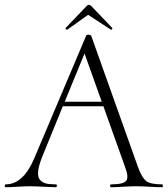

<svg xmlns="http://www.w3.org/2000/svg" viewBox="-32 -784 702 804"><path d="M250 -660Q248 -658 244 -662Q241 -665 243 -667L331 -759Q340 -769 350 -759L438 -667Q439 -666 438 -663.5Q437 -661 435.5 -660Q434 -659 432 -660L337 -722ZM647 -12Q650 -12 650 -6Q650 0 647 0Q630 0 594.5 -2Q559 -4 537 -4Q516 -4 483 -2Q450 0 433 0Q429 0 429 -6Q429 -12 433 -12Q485 -12 496.5 -27Q508 -42 492 -84L401 -339H231L147 -133Q131 -94 128 -69Q125 -44 134.5 -32Q144 -20 159.5 -16Q175 -12 202 -12Q205 -12 206 -9Q207 -6 205.5 -3Q204 0 201 0Q188 0 151 -2Q114 -4 94 -4Q71 -4 40.5 -2Q10 0 -8 0Q-12 0 -12 -6Q-12 -12 -8 -12Q65 -12 111 -120L329 -635Q330 -639 339 -638.5Q348 -638 350 -634L546 -84Q562 -40 580 -26Q598 -12 647 -12ZM239 -358H394L322 -560Z"/></svg>

Font: Cormorant Upright Light
Style: Regular
Weight: 300
Designer: Christian Thalmann (Catharsis Fonts)
Foundry: Catharsis Fonts
Version: Version 3.302;PS 003.302;hotconv 1.0.88;makeotf.lib2.5.64775